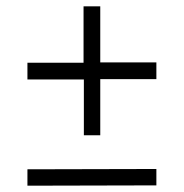

<svg xmlns="http://www.w3.org/2000/svg" viewBox="-20 -660 584 609"><path d="M298 -462V-640H245V-461H67V-408H246V-231H298V-409H476V-462ZM67 -71 476 -72V-124L67 -123Z"/></svg>

Font: United Sans ExtraLight
Style: Regular
Weight: 200
Designer: Pablo Impallari, Rodrigo Fuenzalida (Modified by Dan O. Williams)
Version: Version 1.000;PS 001.000;hotconv 1.0.88;makeotf.lib2.5.64775